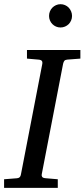

<svg xmlns="http://www.w3.org/2000/svg" viewBox="-35 -914 411 934"><path d="M292 -624Q282.2 -623 278.3 -618.4Q274.4 -613.8 272 -604L168 -65.9Q166.5 -58.6 170.4 -53.2Q174.3 -47.9 188 -46.9L246.1 -42V0H-15.1V-42L47.9 -46.9Q57.1 -47.9 61.3 -52.5Q65.4 -57.1 66.9 -65.9L170.9 -604Q172.4 -612.3 168.5 -617.7Q164.6 -623 151.9 -624L96.2 -628.9V-670.9H356V-628.9ZM315.4 -836.4Q315.4 -824.7 311 -814.5Q306.6 -804.2 299.1 -796.6Q291.5 -789.1 281.2 -784.7Q271 -780.3 259.3 -780.3Q247.6 -780.3 237.5 -784.7Q227.5 -789.1 220 -796.6Q212.4 -804.2 208 -814.5Q203.6 -824.7 203.6 -836.4Q203.6 -848.1 207.8 -858.4Q211.9 -868.7 219.5 -876.5Q227.1 -884.3 237.3 -888.9Q247.6 -893.6 259.3 -893.6Q271 -893.6 281.2 -889.2Q291.5 -884.8 299.1 -877Q306.6 -869.1 311 -858.6Q315.4 -848.1 315.4 -836.4Z"/></svg>

Font: Charis SIL
Style: Italic
Weight: 400
Italic angle: -11°
Foundry: SIL International
Version: Version 4.112